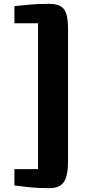

<svg xmlns="http://www.w3.org/2000/svg" viewBox="-20 -874 454 999"><path d="M334 -33V-726Q334 -798 313 -826Q292 -854 236 -854Q176.5 -854 135.2 -850Q94 -846 55 -842V-753H178V6H55V91Q94 96 135.2 100.5Q176.5 105 236 105Q292 105 313 72Q334 39 334 -33Z"/></svg>

Font: Merriweather Sans Black
Style: Regular
Weight: 900
Designer: Eben Sorkin
Foundry: Eben Sorkin
Version: Version 1.008; ttfautohint (v1.7.19-72a1) -l 8 -r 50 -G 200 